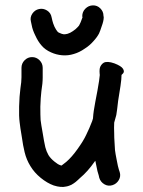

<svg xmlns="http://www.w3.org/2000/svg" viewBox="-20 -707 545 733"><path d="M129 -672.5C118.3 -670.2 109.8 -664.3 103.5 -655C97.2 -645.7 95.3 -635.7 98 -625L101 -611C103 -599 107.7 -585.7 115 -571C121.7 -556.3 129.3 -544 138 -534C147.3 -522.7 159.7 -513.7 175 -507C188.3 -501 202.3 -497.3 217 -496C232.3 -494.7 247.3 -496.3 262 -501C276 -505 289.7 -511.7 303 -521C315.7 -529 326.7 -538.3 336 -549C345.3 -559 352.7 -569 358 -579C361.3 -586.3 364.7 -595.3 368 -606C373.3 -620 376 -631.7 376 -641L375 -647C375 -657.7 371 -667 363 -675C355 -683 345.5 -686.8 334.5 -686.5C323.5 -686.2 314 -682 306 -674C298 -666 294 -656.3 294 -645L295 -641C294.3 -639 293.3 -636.3 292 -633C289.3 -625 286.7 -618.7 284 -614C283.3 -611.3 281 -608 277 -604C271.7 -598 265.3 -592.7 258 -588C251.3 -583.3 244.7 -580 238 -578C232.7 -576.7 228 -576 224 -576C218.7 -576.7 213.3 -578.3 208 -581C204 -582.3 201 -584.3 199 -587C195.7 -591 192 -597 188 -605C184 -614.3 181.3 -622 180 -628L177 -641C175 -652.3 169.2 -661 159.5 -667C149.8 -673 139.7 -674.8 129 -672.5ZM416 -239C419.3 -250.3 422 -260 424 -268C426 -279.3 428.3 -297.3 431 -322C434.3 -345.3 437.3 -364.3 440 -379C442.7 -397 444 -411 444 -421L450 -427C454 -431.7 453.8 -437.5 449.5 -444.5C445.2 -451.5 434.3 -458.3 417 -465C407.7 -468.3 399.5 -470.2 392.5 -470.5C385.5 -470.8 380 -469.8 376 -467.5C372 -465.2 368.7 -462 366 -458C363.3 -454 361.7 -450.2 361 -446.5C360.3 -442.8 360 -438.7 360 -434C360 -429.3 360.2 -426.2 360.5 -424.5C360.8 -422.8 361 -421.7 361 -421C360.3 -410.3 357.3 -390.3 352 -361C346 -330.3 341.3 -304.7 338 -284C336.7 -275.3 335.7 -265.7 335 -255C333.7 -251 332.7 -247.7 332 -245C324.7 -225.7 317 -208 309 -192C302.3 -177.3 291.3 -159.3 276 -138C261.3 -117.3 247 -101 233 -89C225.7 -83 219.7 -78.3 215 -75C213.7 -75 212.3 -75.3 211 -76C204.3 -78 196.7 -82.7 188 -90C178 -98 170.3 -106.3 165 -115C159.7 -124.3 155.7 -134.3 153 -145C149.7 -159.7 146.3 -177.7 143 -199C139 -221 136.3 -237.7 135 -249C134.3 -259.7 134 -276.7 134 -300C134.7 -322.7 136 -342.3 138 -359C141.3 -379 143 -396.3 143 -411V-439V-448C143 -459.3 139 -469 131 -477C123 -485 113.5 -489 102.5 -489C91.5 -489 82 -485 74 -477C66 -469 62 -459.3 62 -448V-439V-412C62 -400.7 60.7 -386.7 58 -370C55.3 -350 53.7 -327 53 -301C52.3 -275 53 -254.7 55 -240C56.3 -227.3 59 -209.3 63 -186C66.3 -162 70 -142 74 -126C78.7 -106.7 86 -89 96 -73C106 -56.3 119.2 -41.3 135.5 -28C151.8 -14.7 168.3 -5 185 1C203.7 7 219.7 8.3 233 5C237 4.3 240.7 3.3 244 2C247.3 0.7 250.2 -0.5 252.5 -1.5C254.8 -2.5 257.8 -4.3 261.5 -7C265.2 -9.7 267.7 -11.5 269 -12.5C270.3 -13.5 273 -15.8 277 -19.5C281 -23.2 283.7 -25.7 285 -27C305 -43.7 324 -65 342 -91L344 -93L346 -83C348.7 -68.3 350.7 -58.7 352 -54C353.3 -48.7 355 -43 357 -37L359 -28C362.3 -17.3 368.8 -9.2 378.5 -3.5C388.2 2.2 398.3 3.3 409 0C419.7 -3.3 427.8 -9.8 433.5 -19.5C439.2 -29.2 440.3 -39.3 437 -50L434 -59C432.7 -65 431.3 -70 430 -74L425 -99C422.3 -112.3 420.3 -124 419 -134C418.3 -140.7 417.7 -152 417 -168C416.3 -176.7 416 -186.3 416 -197C415.3 -212.3 415.3 -226.3 416 -239Z"/></svg>

Font: Ruji's Handwriting Font v.2.0
Style: Medium
Weight: 500
Version: Version 2.0